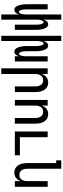

<svg xmlns="http://www.w3.org/2000/svg" viewBox="1005 -1780 990 3040"><g transform="rotate(90 1500.0 -260.0)"><path d="M209 215V-68Q205 -54 199 -41Q193 -28 184.5 -17Q176 -6 163 1Q150 8 136 8Q120 8 106.5 0Q93 -8 84 -21Q75 -34 69.5 -48.5Q64 -63 60 -77.5Q56 -92 53.5 -107.5Q51 -123 49.5 -138.5Q48 -154 47.5 -169.5Q47 -185 47 -200V-520H129V-200Q129 -191 129 -181.5Q129 -172 129.5 -162.5Q130 -153 131 -143.5Q132 -134 133.5 -125Q135 -116 137.5 -107Q140 -98 143.5 -89Q147 -80 153.5 -72.5Q160 -65 169 -65Q178 -65 184.5 -72.5Q191 -80 194.5 -89Q198 -98 200.5 -107Q203 -116 204.5 -125Q206 -134 207 -143.5Q208 -153 208.5 -162.5Q209 -172 209 -181.5Q209 -191 209 -200V-735H291V-452Q295 -466 301 -479Q307 -492 315.5 -503Q324 -514 337 -521Q350 -528 364 -528Q380 -528 393.5 -520Q407 -512 416 -499Q425 -486 430.5 -471.5Q436 -457 440 -442.5Q444 -428 446.5 -412.5Q449 -397 450.5 -381.5Q452 -366 452.5 -350.5Q453 -335 453 -320V0H371V-320Q371 -329 371 -338.5Q371 -348 370.5 -357.5Q370 -367 369 -376.5Q368 -386 366.5 -395Q365 -404 362.5 -413Q360 -422 356.5 -431Q353 -440 346.5 -447.5Q340 -455 331 -455Q322 -455 315.5 -447.5Q309 -440 305.5 -431Q302 -422 299.5 -413Q297 -404 295.5 -395Q294 -386 293 -376.5Q292 -367 291.5 -357.5Q291 -348 291 -338.5Q291 -329 291 -320V215Z M547 215V-735H629V-452Q633 -466 639 -479Q645 -492 653.5 -503Q662 -514 675 -521Q688 -528 702 -528Q717 -528 731 -520Q745 -512 753.5 -499Q762 -486 768 -471.5Q774 -457 778 -442.5Q782 -428 784.5 -412.5Q787 -397 788.5 -381.5Q790 -366 790.5 -350.5Q791 -335 791 -320V-200Q791 -191 791 -181.5Q791 -172 791.5 -162.5Q792 -153 793 -143.5Q794 -134 795.5 -125Q797 -116 799.5 -107Q802 -98 805.5 -89Q809 -80 815.5 -72.5Q822 -65 831 -65Q840 -65 846.5 -72.5Q853 -80 856.5 -89Q860 -98 862.5 -107Q865 -116 866.5 -125Q868 -134 869 -143.5Q870 -153 870.5 -162.5Q871 -172 871 -181.5Q871 -191 871 -200V-520H953V0H871V-68Q867 -54 861 -41Q855 -28 846.5 -17Q838 -6 825 1Q812 8 798 8Q783 8 769 0Q755 -8 746.5 -21Q738 -34 732 -48.5Q726 -63 722 -77.5Q718 -92 715.5 -107.5Q713 -123 711.5 -138.5Q710 -154 709.5 -169.5Q709 -185 709 -200V-320Q709 -329 709 -338.5Q709 -348 708.5 -357.5Q708 -367 707 -376.5Q706 -386 704.5 -395Q703 -404 700.5 -413Q698 -422 694.5 -431Q691 -440 684.5 -447.5Q678 -455 669 -455Q660 -455 653.5 -447.5Q647 -440 643.5 -431Q640 -422 637.5 -413Q635 -404 633.5 -395Q632 -386 631 -376.5Q630 -367 629.5 -357.5Q629 -348 629 -338.5Q629 -329 629 -320V215Z M1062 215V-520H1152V-427Q1159 -448 1171.5 -467.5Q1184 -487 1202 -501Q1220 -515 1242 -521.5Q1264 -528 1287 -528Q1311 -528 1334.5 -520.5Q1358 -513 1376.5 -497Q1395 -481 1407 -460Q1419 -439 1426 -415.5Q1433 -392 1435.5 -368Q1438 -344 1438 -320V0H1348V-320Q1348 -335 1346.5 -350.5Q1345 -366 1340 -380.5Q1335 -395 1327 -408Q1319 -421 1307 -430.5Q1295 -440 1280 -444Q1265 -448 1250 -448Q1235 -448 1220 -444Q1205 -440 1193 -430.5Q1181 -421 1173 -408Q1165 -395 1160 -380.5Q1155 -366 1153.5 -350.5Q1152 -335 1152 -320V215Z M1562 0V-520H1652V-427Q1659 -448 1671.5 -467.5Q1684 -487 1702 -501Q1720 -515 1742 -521.5Q1764 -528 1787 -528Q1811 -528 1834.5 -520.5Q1858 -513 1876.5 -497Q1895 -481 1907 -460Q1919 -439 1926 -415.5Q1933 -392 1935.5 -368Q1938 -344 1938 -320V0H1848V-320Q1848 -335 1846.5 -350.5Q1845 -366 1840 -380.5Q1835 -395 1827 -408Q1819 -421 1807 -430.5Q1795 -440 1780 -444Q1765 -448 1750 -448Q1735 -448 1720 -444Q1705 -440 1693 -430.5Q1681 -421 1673 -408Q1665 -395 1660 -380.5Q1655 -366 1653.5 -350.5Q1652 -335 1652 -320V0Z M2062 0V-520H2152V-80H2438V0Z M2713 8Q2689 8 2665.5 0.5Q2642 -7 2623.5 -23Q2605 -39 2593 -60Q2581 -81 2574 -104.5Q2567 -128 2564.5 -152Q2562 -176 2562 -200V-655H2519V-735H2652V-200Q2652 -185 2653.5 -169.5Q2655 -154 2660 -139.5Q2665 -125 2673 -112Q2681 -99 2693 -89.5Q2705 -80 2720 -76Q2735 -72 2750 -72Q2765 -72 2780 -76Q2795 -80 2807 -89.5Q2819 -99 2827 -112Q2835 -125 2840 -139.5Q2845 -154 2846.5 -169.5Q2848 -185 2848 -200V-520H2938V0H2848V-93Q2841 -72 2828.5 -52.5Q2816 -33 2798 -19Q2780 -5 2758 1.5Q2736 8 2713 8Z"/></g></svg>

Font: Iosevka Fixed Medium
Style: Regular
Weight: 500
Monospace: yes
Designer: Belleve Invis
Foundry: Belleve Invis
Version: Version 32.3.0